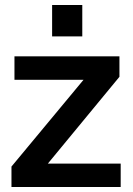

<svg xmlns="http://www.w3.org/2000/svg" viewBox="-20 -750 533 770"><path d="M189 -604V-730H310V-604ZM26 -82 315 -430H38V-524H459V-442L172 -94H464V0H26Z"/></svg>

Font: Raleway-v4020
Style: Bold
Weight: 700
Designer: Matt McInerney, Pablo Impallari, Rodrigo Fuenzalida
Foundry: Matt McInerney, Pablo Impallari, Rodrigo Fuenzalida
Version: Version 4.020;PS 004.020;hotconv 1.0.88;makeotf.lib2.5.64775